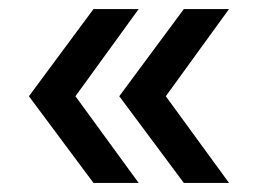

<svg xmlns="http://www.w3.org/2000/svg" viewBox="-20 -479 559 425"><path d="M287 -74 147 -266 287 -459H187L44 -266L187 -74ZM487 -74 347 -266 487 -459H387L244 -266L387 -74Z"/></svg>

Font: Montserrat-Alt1 SemBd
Style: Regular
Weight: 600
Designer: Differentunic
Foundry: Differentunic
Version: Version 7.222